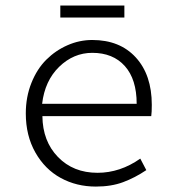

<svg xmlns="http://www.w3.org/2000/svg" viewBox="-20 -668 640 701"><path d="M200.2 -604V-647.9H434.1V-604ZM330.1 13.2Q259.3 13.2 201.7 -18.3Q144 -49.8 109.1 -111.3Q74.2 -172.9 74.2 -253.9Q74.2 -314 94.7 -365.2Q115.2 -416.5 149.2 -450.2Q183.1 -483.9 226.6 -502.9Q270 -522 316.9 -522Q417.5 -522 475.8 -458.3Q534.2 -394.5 534.2 -285.2Q534.2 -257.3 532.2 -244.1H134.8Q135.7 -152.3 191.7 -94.7Q247.6 -37.1 335.9 -37.1Q418.5 -37.1 492.2 -88.9L514.2 -46.9Q472.7 -19 429.4 -2.9Q386.2 13.2 330.1 13.2ZM133.8 -289.1H479Q479 -378.4 435.8 -426.8Q392.6 -475.1 316.9 -475.1Q248.5 -475.1 196 -424.1Q143.6 -373 133.8 -289.1Z"/></svg>

Font: Office Code Pro Light
Style: Regular
Weight: 300
Designer: Nathan Rutzky & Paul D. Hunt
Foundry: Adobe Systems Incorporated
Version: Version 1.004;PS 001.004;hotconv 1.0.70;makeotf.lib2.5.58329